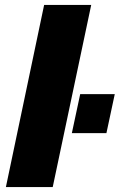

<svg xmlns="http://www.w3.org/2000/svg" viewBox="-20 -763 488 783"><path d="M4 0 160 -743H352L195 0ZM273 -220 307 -379H448L414 -220Z"/></svg>

Font: Saira ExtraBold
Style: Italic
Weight: 800
Italic angle: -12°
Designer: Hector Gatti with collaboration of the Omnibus-Type team
Foundry: Omnibus-Type
Version: Version 1.100; ttfautohint (v1.8.3)